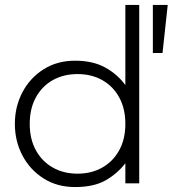

<svg xmlns="http://www.w3.org/2000/svg" viewBox="-20 -740 697 775"><path d="M283 15Q210.5 15 155.8 -19.8Q101 -54.5 70.5 -112.5Q40 -170.5 40 -240Q40 -309.5 70.5 -367.5Q101 -425.5 155.8 -460.2Q210.5 -495 283 -495Q354.5 -495 404.2 -467.8Q454 -440.5 486 -396.5V-720H542V0H486V-81Q454 -39.5 406.5 -12.2Q359 15 283 15ZM293 -39Q349.5 -39 393 -63.8Q436.5 -88.5 461.2 -133.5Q486 -178.5 486 -240Q486 -301.5 461.2 -346.8Q436.5 -392 393 -416.5Q349.5 -441 293 -441Q236.5 -441 193 -416.5Q149.5 -392 124.8 -346.8Q100 -301.5 100 -240Q100 -178.5 124.8 -133.5Q149.5 -88.5 193 -63.8Q236.5 -39 293 -39ZM597 -526V-720H657L636 -526Z"/></svg>

Font: Geologica Thin
Style: Regular
Weight: 100
Designer: Sindre Bremnes, Frode Helland
Foundry: Monokrom Skriftforlag AS
Version: Version 1.010; ttfautohint (v1.8.4.7-5d5b);gftools[0.9.28]